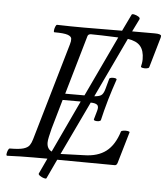

<svg xmlns="http://www.w3.org/2000/svg" viewBox="-57 -802 830 953"><g transform="rotate(5 357.5 -325.5)"><path d="M6 3Q1 3 2 -6Q3 -15 7 -24.5Q11 -34 16 -34Q62 -34 83.5 -40.5Q105 -47 113.5 -59.5Q122 -72 127 -90L268 -575Q273 -591 272 -603Q271 -615 252.5 -621.5Q234 -628 186 -628Q182 -628 183 -637.5Q184 -647 188 -656.5Q192 -666 196 -666Q229 -665 263.5 -664.5Q298 -664 331 -664Q378 -664 425.5 -664.5Q473 -665 520 -665L560 -748Q562 -753 573.5 -750.5Q585 -748 594.5 -742Q604 -736 601 -729L570 -666Q598 -666 626 -666Q654 -666 682 -666Q714 -666 715 -656Q715 -653 714 -648L670 -496Q668 -491 657.5 -489.5Q647 -488 637.5 -490Q628 -492 629 -496Q631 -504 632.5 -513.5Q634 -523 634 -533Q634 -576 614.5 -598.5Q595 -621 552 -627L411 -329Q432 -330 444 -337Q456 -344 463 -370L477 -421Q478 -426 487 -427.5Q496 -429 505 -427.5Q514 -426 514 -421Q505 -395 497 -370Q489 -345 481 -318Q472 -286 465.5 -261.5Q459 -237 454 -214Q452 -209 443 -207.5Q434 -206 426 -208Q418 -210 419 -215L431 -257Q438 -280 428.5 -288Q419 -296 396 -296L269 -29L385 -33Q454 -34 495.5 -66Q537 -98 558 -166Q560 -170 570.5 -171.5Q581 -173 591 -171.5Q601 -170 601 -166L555 -9Q551 3 542 3Q470 3 398.5 2Q327 1 255 1L210 97Q208 101 197.5 98Q187 95 177.5 88.5Q168 82 170 77L206 0Q189 0 171.5 0Q154 0 137 0Q72 0 6 3ZM266 -329H362L504 -630Q456 -632 421.5 -633Q387 -634 369 -634Q354 -634 351 -623ZM200 -80Q200 -49 224 -37L346 -297H256L214 -151Q208 -127 204 -109Q200 -91 200 -80Z"/></g></svg>

Font: Junicode SmExp
Style: Italic
Weight: 400
Width: 6
Italic angle: -11°
Designer: Peter S. Baker
Version: Version 2.205; ttfautohint (v1.8.4)